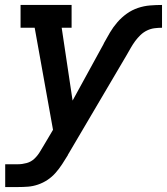

<svg xmlns="http://www.w3.org/2000/svg" viewBox="-20 -550 674 775"><path d="M1 205V113H52Q70 113 88 108Q106 103 119.5 90Q133 77 142.5 60.5Q152 44 162 28L194 -26L120 -438H63V-530H269V-438H229L273 -144L399 -374Q399 -374 399 -374Q399 -374 399 -375Q411 -397 424 -419Q437 -441 454 -460.5Q471 -480 492 -495Q513 -510 537 -518Q561 -526 585.5 -528Q610 -530 634 -530V-438Q619 -438 603.5 -436Q588 -434 573.5 -427Q559 -420 547 -408.5Q535 -397 525.5 -384Q516 -371 508 -357Q500 -343 492 -329L254 75Q254 75 254 75Q254 75 254 75V76Q243 94 231 112.5Q219 131 204.5 147.5Q190 164 172 176Q154 188 133.5 195Q113 202 93 203.5Q73 205 52 205Z"/></svg>

Font: Iosevka Slab SmBdExObl
Style: Regular
Weight: 600
Width: 7
Italic angle: -9°
Monospace: yes
Designer: Belleve Invis
Foundry: Belleve Invis
Version: Version 11.1.0; ttfautohint (v1.8.3)